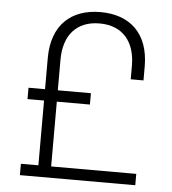

<svg xmlns="http://www.w3.org/2000/svg" viewBox="-52 -761 725 809"><g transform="rotate(5 311.0 -357.0)"><path d="M66 -370V-322H136V-48H62V0H550V-48H190V-322H330V-370H190V-500C190 -602 243 -666 341 -666C439 -666 492 -602 492 -500V-443H546V-502C546 -642 465 -714 341 -714C217 -714 136 -642 136 -502V-370Z"/></g></svg>

Font: Space Text Light
Style: Regular
Weight: 300
Designer: Florian Karsten (Space Text), Colophon Foundry (Space Mono)
Foundry: Florian Karsten
Version: Version 1.003;PS 001.003;hotconv 1.0.88;makeotf.lib2.5.64775